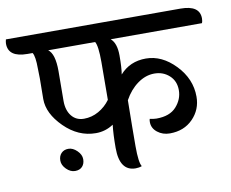

<svg xmlns="http://www.w3.org/2000/svg" viewBox="-129 -750 1022 850"><g transform="rotate(-10 382.0 -325.0)"><path d="M92 -85.5Q92 -106 104 -118.5Q116 -131 136 -131Q156 -131 174.5 -113Q193 -95 193 -74.5Q193 -54 181.5 -41.5Q170 -29 149 -29Q128 -29 110 -47Q92 -65 92 -85.5ZM346 -314 347 -484Q347 -557 335 -576H124Q153 -555 153 -478L152 -343Q152 -301 172.5 -275.5Q193 -250 228 -250Q263 -250 294 -267.5Q325 -285 346 -314ZM65 -367 66 -460Q66 -484 65 -503Q65 -560 54 -576H31Q-55 -576 -55 -637Q-55 -644 -52 -656H733Q819 -656 819 -597Q819 -584 815 -576H405Q431 -554 431 -498.5Q431 -443 426 -414Q471 -465 543 -465Q615 -465 675 -402.5Q735 -340 735 -260Q735 -202 695 -161Q655 -120 591 -120Q559 -120 535.5 -138.5Q512 -157 512 -185Q512 -194 514 -199Q533 -195 544 -195Q604 -195 633.5 -228Q663 -261 663 -302Q663 -343 635.5 -368Q608 -393 568.5 -393Q529 -393 493 -367Q457 -341 433 -297Q431 -163 431 -90Q431 -17 443 1Q430 6 415 6Q343 6 343 -98Q343 -160 348 -202Q312 -178 269 -178Q190 -178 127.5 -240Q65 -302 65 -367Z"/></g></svg>

Font: Laila Medium
Style: Regular
Weight: 500
Designer: Hitesh Malaviya
Foundry: Indian Type Foundry
Version: Version 1.302;PS 1.0;hotconv 1.0.78;makeotf.lib2.5.61930; tt